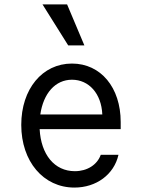

<svg xmlns="http://www.w3.org/2000/svg" viewBox="-20 -837 640 867"><path d="M159 -254H525V-286C525 -442 435 -550 305 -550C171 -550 76 -435 76 -273C76 -108 176 10 316 10C415 10 495 -49 515 -138H435C419 -93 374 -64 318 -64C226 -64 165 -139 159 -254ZM305 -477C381 -477 438 -415 442 -320H162C176 -416 230 -477 305 -477ZM361 -632 283 -817H172L288 -632Z"/></svg>

Font: CommitMonoNiceRocks
Style: Regular
Weight: 400
Monospace: yes
Designer: Eigil Nikolajsen
Foundry: Eigil Nikolajsen
Version: Version 1.143